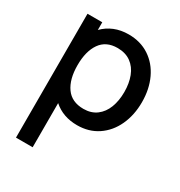

<svg xmlns="http://www.w3.org/2000/svg" viewBox="-185 -681 979 1047"><g transform="rotate(30 304.0 -157.5)"><path d="M568 -270.5Q568 -189.5 538 -124.5Q508 -59.5 452.5 -22.2Q397 15 323.5 15Q234.5 15 174.5 -38V240H69.5V-540H162.5V-491.5Q192 -522 232 -538.5Q272 -555 321.5 -555Q396 -555 451.8 -518.2Q507.5 -481.5 537.8 -416.8Q568 -352 568 -270.5ZM457 -270.5Q457 -325 440.5 -368Q424 -411 390 -435.8Q356 -460.5 305.5 -460.5Q234 -460.5 198.2 -409.2Q162.5 -358 162.5 -270.5Q162.5 -182 198.8 -130.8Q235 -79.5 309 -79.5Q357.5 -79.5 390.8 -104.5Q424 -129.5 440.5 -172.5Q457 -215.5 457 -270.5Z"/></g></svg>

Font: Hauora SemiBold
Style: Regular
Weight: 600
Designer: Wayne Shih
Foundry: WCYS
Version: Version 1.001